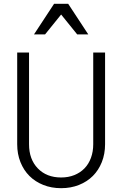

<svg xmlns="http://www.w3.org/2000/svg" viewBox="-20 -975 640 1005"><path d="M530 -700H468V-220Q468 -181 456 -148.5Q444 -116 422 -93.5Q400 -71 369 -58.5Q338 -46 300 -46Q224 -46 178 -93.5Q132 -141 132 -220V-700H70V-220Q70 -169 87 -126.5Q104 -84 134 -54Q164 -24 206.5 -7Q249 10 300 10Q351 10 393.5 -7Q436 -24 466 -54Q496 -84 513 -126.5Q530 -169 530 -220ZM158 -795H216L300 -899L384 -795H442L337 -955H263Z"/></svg>

Font: CommitMonoV143 ExtLt
Style: Regular
Weight: 200
Monospace: yes
Designer: Eigil Nikolajsen
Foundry: Eigil Nikolajsen
Version: Version 1.143